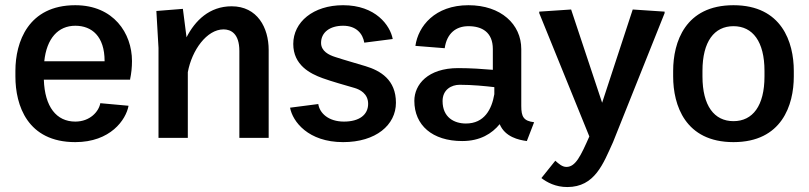

<svg xmlns="http://www.w3.org/2000/svg" viewBox="-20 -537 3152 748"><path d="M40 -239.2C40 -126.7 86.7 16.7 273.3 16.7C410 16.7 470.8 -70 480.8 -125L370.8 -135C365 -102.5 330.8 -63.3 273.3 -63.3C200 -63.3 154.2 -120.8 150.8 -226.7H486.7H487.5L486.7 -227.5C491.7 -250.8 494.2 -275 494.2 -299.2C494.2 -407.5 422.5 -516.7 273.3 -516.7C90 -516.7 40 -373.3 40 -260.8ZM152.5 -298.3C161.7 -387.5 206.7 -436.7 273.3 -436.7C337.5 -436.7 387.5 -395.8 387.5 -299.2V-298.3Z M597.5 0H711.7V-255.8C727.5 -341.7 785.8 -422.5 850.8 -422.5C879.2 -422.5 912.5 -406.7 912.5 -338.3V0H1026.7V-342.5C1026.7 -429.2 982.5 -512.5 882.5 -512.5C795.8 -512.5 740 -456.7 706.7 -391.7L692.5 -502.5L589.2 -494.2L597.5 -350Z M1110 -117.5C1120 -63.3 1180.8 16.7 1316.7 16.7C1444.2 16.7 1522.5 -50 1522.5 -136.7C1522.5 -226.7 1461.7 -261.7 1404.2 -279.2C1375 -288.3 1320.8 -303.3 1285.8 -315C1261.7 -322.5 1230.8 -337.5 1230.8 -370C1230.8 -410.8 1265 -436.7 1316.7 -436.7C1368.3 -436.7 1393.3 -405.8 1399.2 -370.8L1510 -385C1500 -438.3 1443.3 -516.7 1316.7 -516.7C1200 -516.7 1122.5 -450.8 1122.5 -365.8C1122.5 -283.3 1188.3 -250 1236.7 -232.5C1273.3 -219.2 1325 -205 1361.7 -194.2C1381.7 -188.3 1414.2 -172.5 1414.2 -132.5C1414.2 -90 1380 -63.3 1320 -63.3C1259.2 -63.3 1225 -96.7 1220 -131.7Z M1594.2 -144.2C1594.2 -49.2 1664.2 12.5 1780.8 12.5C1850.8 12.5 1896.7 -16.7 1926.7 -53.3C1947.5 -3.3 2000.8 8.3 2032.5 12.5L2060.8 -60.8C2020 -65.8 2010.8 -81.7 2010.8 -124.2V-345.8C2010.8 -442.5 1931.7 -516.7 1805 -516.7C1674.2 -516.7 1609.2 -435 1598.3 -358.3L1712.5 -349.2C1720.8 -407.5 1756.7 -435 1805 -435C1857.5 -435 1900 -411.7 1900 -345.8V-265C1861.7 -268.3 1813.3 -271.7 1765 -271.7C1646.7 -271.7 1594.2 -207.5 1594.2 -144.2ZM1905.8 -197.5V-170C1895.8 -110.8 1866.7 -55.8 1795 -55.8C1750 -55.8 1704.2 -79.2 1704.2 -143.3C1704.2 -188.3 1739.2 -206.7 1770.8 -206.7C1820 -206.7 1870 -201.7 1905.8 -197.5Z M2080.8 -485.8 2275.8 -5.8V-5C2242.5 70 2222.5 113.3 2186.7 113.3C2170 113.3 2156.7 100.8 2143.3 89.2L2089.2 156.7C2110.8 173.3 2144.2 191.7 2190 191.7C2297.5 191.7 2330 100.8 2368.3 16.7L2569.2 -485.8V-491.7L2445 -500L2325.8 -136.7L2205 -500L2080.8 -491.7Z M2602.5 -239.2C2602.5 -127.5 2649.2 16.7 2837.5 16.7C3025.8 16.7 3072.5 -127.5 3072.5 -239.2V-260.8C3072.5 -372.5 3025.8 -516.7 2837.5 -516.7C2649.2 -516.7 2602.5 -372.5 2602.5 -260.8ZM2837.5 -65C2762.5 -65 2716.7 -125 2716.7 -239.2V-260.8C2716.7 -375 2762.5 -435 2837.5 -435C2912.5 -435 2958.3 -375 2958.3 -260.8V-239.2C2958.3 -125 2912.5 -65 2837.5 -65Z"/></svg>

Font: Boon SemiBold
Style: Regular
Weight: 600
Designer: Sungsit Sawaiwan
Foundry: FontUni
Version: Version 2.0